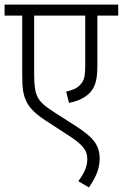

<svg xmlns="http://www.w3.org/2000/svg" viewBox="-20 -642 536 838"><path d="M496 -574V-622H0V-574H77V-313C77 -255 82 -229 93 -204C108 -168 142 -140 179 -116L268 -58C343 -11 361 14 361 53C361 89 343 120 322 149L368 176C393 140 415 100 415 51C415 -9 387 -43 309 -93L217 -152C141 -201 129 -220 129 -327V-574H352V-360C352 -307 347 -289 330 -272C316 -256 294 -248 269 -242L281 -193C324 -201 359 -219 379 -245C399 -273 405 -301 405 -362V-574Z"/></svg>

Font: Noto Sans SemiCondensed Light
Style: Regular
Weight: 300
Width: 4
Designer: Monotype Design Team
Foundry: Monotype Imaging Inc.
Version: Version 2.013